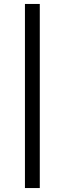

<svg xmlns="http://www.w3.org/2000/svg" viewBox="-20 -800 327 970"><path d="M181 150H106V-780H181Z"/></svg>

Font: Mohave Light
Style: Regular
Weight: 400
Version: Version 2.003